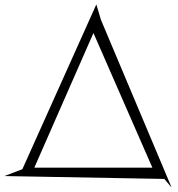

<svg xmlns="http://www.w3.org/2000/svg" viewBox="-69 -795 803 867"><path d="M387 -705 706 52 673 13 -49 0 32 -31 366 -775ZM619 -38 353 -646 86 -38Z"/></svg>

Font: wassup Sans
Style: Light
Weight: 200
Version: Version 2.001